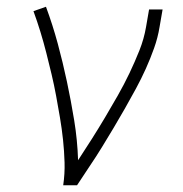

<svg xmlns="http://www.w3.org/2000/svg" viewBox="-20 -548 540 568"><path d="M167 0Q172 -34 171 -67.5Q170 -101 166.5 -134Q163 -167 157.5 -199.5Q152 -232 146 -264.5Q140 -297 132.5 -328.5Q125 -360 117 -391.5Q109 -423 99.5 -454Q90 -485 79 -515L116 -528Q136 -474 151 -418.5Q166 -363 178 -306.5Q190 -250 199.5 -192Q209 -134 211 -74Q232 -106 252 -137.5Q272 -169 291 -201Q310 -233 328.5 -265.5Q347 -298 363 -331.5Q379 -365 392.5 -399Q406 -433 412 -468L421 -520H461L452 -468Q447 -437 436 -406Q425 -375 411.5 -345Q398 -315 382 -285.5Q366 -256 349.5 -227Q333 -198 316 -169.5Q299 -141 281.5 -112.5Q264 -84 245 -56Q226 -28 208 0Z"/></svg>

Font: Iosevka Term Curly Extralight
Style: Italic
Weight: 200
Italic angle: -9°
Designer: Belleve Invis
Foundry: Belleve Invis
Version: Version 32.3.0